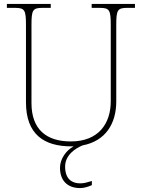

<svg xmlns="http://www.w3.org/2000/svg" viewBox="-20 -734 721 976"><path d="M342 10C346 10 350 10 354 10C317 30 285 73 285 119C285 182 321 222 387 222C407 222 427 216 447 207V186C420 194 408 198 387 198C349 198 311 179 311 113C311 54 363 20 400 5C516 -17 571 -105 571 -218V-606C571 -683 577 -694 627 -694H666V-714H446V-694H487C537 -694 543 -683 543 -606V-219C543 -106 481 -15 340 -15C216 -15 140 -76 140 -210V-606C140 -683 146 -694 196 -694H238V-714H15V-694H56C106 -694 112 -683 112 -606V-214C112 -51 204 10 342 10Z"/></svg>

Font: Noto Serif Gurmukhi Thin
Style: Regular
Weight: 100
Designer: Vaibhav Singh and the Monotype Design Team
Foundry: Monotype Imaging Inc.
Version: Version 2.004